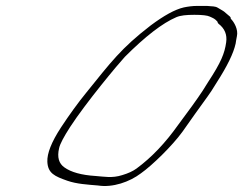

<svg xmlns="http://www.w3.org/2000/svg" viewBox="-20 -639 821 648"><path d="M758.7 -576C759.2 -579 757.6 -582 756.1 -583L742 -595C734 -603 727 -605 716.4 -612C705.9 -619 695.9 -617 678.9 -619H644.9C629.9 -619 614.9 -617 600.4 -614C570 -607 532.6 -586 488.4 -553C388.4 -476 354.3 -429 272.5 -328C242.3 -291 213.6 -251 185.9 -209C153.3 -159 138.6 -121 139.8 -93C141.6 -54 164.7 -44 207.3 -29C238.9 -18 274.9 -16 310.4 -13C360.5 -5 417.3 -25 455.6 -54C493.9 -81 561.4 -147 595.5 -194C614.8 -221 629.2 -242 638.6 -255C655.4 -279 678.2 -309 693.5 -332L712.3 -362C746.9 -416 768.1 -459 775.3 -492C776.3 -498 777.2 -506 779.6 -517C784.5 -539 770.8 -564 758.7 -576ZM713.8 -566C714.3 -563 715.3 -561 717.3 -559C738.4 -543 747.1 -522 743.3 -496C738.1 -459 726.3 -429 682.3 -362L663.5 -332C643.7 -302 616 -264 580.9 -217C538.3 -157 492.2 -108 440.5 -70C428 -61 412.6 -54 392.6 -48C358.2 -37 331.2 -43 303.2 -45C254.6 -48 219.6 -58 197.4 -74C178.8 -87 172.2 -108 179.5 -139C182.4 -153 195.2 -177 216.4 -210C270.3 -293 379.8 -424 401.2 -447C470.1 -516 528.3 -561 575.1 -581C589.1 -587 609.1 -589 636.1 -589C662.1 -589 680.1 -587 688.1 -583C701.2 -577 704.7 -576 713.8 -566Z"/></svg>

Font: MewTooHand
Style: UltimateIta
Weight: 400
Designer: Mew Too, Robert Jablonski
Version: Version 0.77